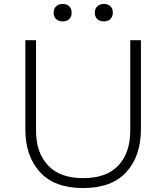

<svg xmlns="http://www.w3.org/2000/svg" viewBox="-20 -933 840 970"><path d="M108 -280V-730H162V-273Q162 -162 222.5 -97.5Q283 -33 400 -33Q518 -33 578 -97Q638 -161 638 -273V-730H692V-280Q692 -145 618.5 -64Q545 17 400 17Q255 17 181.5 -64Q108 -145 108 -280ZM251 -869Q251 -889 263.5 -901Q276 -913 297 -913Q318 -913 330 -901Q342 -889 342 -869Q342 -849 330 -837Q318 -825 297 -825Q275 -825 263 -837Q251 -849 251 -869ZM459 -869Q459 -889 471.5 -901Q484 -913 505 -913Q526 -913 538 -901Q550 -889 550 -869Q550 -849 538 -837Q526 -825 505 -825Q483 -825 471 -837Q459 -849 459 -869Z"/></svg>

Font: Sora-SIA ExtraLight
Style: Regular
Weight: 200
Designer: Jonathan Barnbrook, Julián Moncada
Foundry: Barnbrook Fonts
Version: Version 2.000